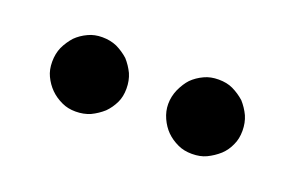

<svg xmlns="http://www.w3.org/2000/svg" viewBox="-35 -799 470 306"><g transform="rotate(20 200.0 -646.0)"><path d="M159.7 -621.6Q154.3 -610.4 146 -602.1Q136.7 -593.8 125.5 -588.4Q114.3 -583.5 100.6 -583.5Q87.4 -583.5 77.1 -588.4Q65.4 -593.8 57.1 -602.1Q48.8 -610.4 43.5 -621.6Q38.6 -631.8 38.6 -645.5Q38.6 -659.2 43.5 -670.4Q48.8 -681.6 57.1 -690.9Q65.4 -699.2 77.1 -704.6Q87.4 -709.5 100.6 -709.5Q114.3 -709.5 125.5 -704.6Q136.7 -699.2 146 -690.9Q154.3 -681.6 159.7 -670.4Q164.6 -659.2 164.6 -645.5Q164.6 -631.8 159.7 -621.6ZM356.4 -621.6Q351.6 -610.4 342.8 -602.1Q333.5 -593.8 322.3 -588.4Q312 -583.5 297.9 -583.5Q284.2 -583.5 273.9 -588.4Q262.2 -593.8 253.9 -602.1Q246.1 -609.9 240.7 -621.6Q235.4 -633.3 235.4 -645.5Q235.4 -658.2 240.7 -670.4Q246.6 -683.1 253.9 -690.9Q262.2 -699.2 273.9 -704.6Q284.2 -709.5 297.9 -709.5Q312 -709.5 322.3 -704.6Q333.5 -699.2 342.8 -690.9Q351.1 -681.6 356.4 -670.4Q361.3 -659.2 361.3 -645.5Q361.3 -631.8 356.4 -621.6Z"/></g></svg>

Font: Lato-SemiBold
Style: Regular
Weight: 500
Designer: Lukasz Dziedzic with Adam Twardoch and Botio Nikoltchev
Foundry: tyPoland Lukasz Dziedzic
Version: ""